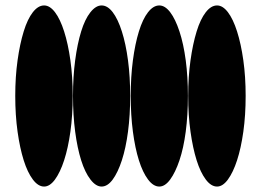

<svg xmlns="http://www.w3.org/2000/svg" viewBox="-20 -675 966 705"><path d="M777 -655Q755 -655 735.5 -630Q716 -605 702 -559.5Q688 -514 679.5 -453.5Q671 -393 671 -323Q671 -252 679.5 -191.5Q688 -131 702 -86.5Q716 -42 735.5 -16Q755 10 777 10Q798 10 817 -16Q836 -42 850.5 -86.5Q865 -131 873.5 -191.5Q882 -252 882 -323Q882 -393 873.5 -453.5Q865 -514 850.5 -559.5Q836 -605 817 -630Q798 -655 777 -655ZM565 -655Q543 -655 523.5 -630Q504 -605 490 -559.5Q476 -514 468 -453.5Q460 -393 460 -323Q460 -252 468 -191.5Q476 -131 490 -86.5Q504 -42 523.5 -16Q543 10 565 10Q586 10 605 -16Q624 -42 639 -86.5Q654 -131 662 -191.5Q670 -252 670 -323Q670 -393 662 -453.5Q654 -514 639 -559.5Q624 -605 605 -630Q586 -655 565 -655ZM353 -655Q332 -655 312 -630Q292 -605 278 -559.5Q264 -514 256 -453.5Q248 -393 248 -323Q248 -252 256 -191.5Q264 -131 278 -86.5Q292 -42 312 -16Q332 10 353 10Q375 10 394 -16Q413 -42 427.5 -86.5Q442 -131 450 -191.5Q458 -252 458 -323Q458 -393 450 -453.5Q442 -514 427.5 -559.5Q413 -605 394 -630Q375 -655 353 -655ZM142 -655Q120 -655 100.5 -630Q81 -605 67 -559.5Q53 -514 44.5 -453.5Q36 -393 36 -323Q36 -252 44.5 -191.5Q53 -131 67 -86.5Q81 -42 100.5 -16Q120 10 142 10Q163 10 182 -16Q201 -42 215.5 -86.5Q230 -131 238.5 -191.5Q247 -252 247 -323Q247 -393 238.5 -453.5Q230 -514 215.5 -559.5Q201 -605 182 -630Q163 -655 142 -655Z"/></svg>

Font: binaryhoriontal115
Style: Book
Weight: 400
Designer: Jelle Bosma - Monotype Design Team
Foundry: Monotype Imaging Inc.
Version: Version 2.003